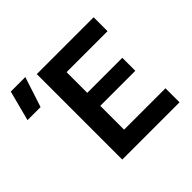

<svg xmlns="http://www.w3.org/2000/svg" viewBox="-315 -924 1112 1112"><g transform="rotate(-45 241.0 -367.5)"><path d="M88.5 0V-700H554V-586H218.5V-416.5H505.5V-310H218.5V-115H557.5V0ZM-138 -549.5 -89.5 -735H29.5L-31 -549.5Z"/></g></svg>

Font: Geologica Cursive Medium
Style: Regular
Weight: 500
Designer: Sindre Bremnes, Frode Helland
Foundry: Monokrom Skriftforlag AS
Version: Version 1.010;gftools[0.9.28]